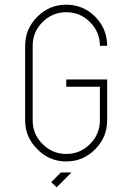

<svg xmlns="http://www.w3.org/2000/svg" viewBox="-20 -686 562 817"><path d="M262 -348H436V-174Q436 -102 385 -51Q334 1 262 1Q190 1 139 -51Q87 -102 87 -174V-491Q87 -563 139 -615Q190 -666 262 -666Q334 -666 385 -615Q436 -563 436 -491H405Q405 -550 363 -592Q321 -634 262 -634Q203 -634 161 -592Q119 -550 119 -491V-174Q119 -115 161 -73Q203 -31 262 -31Q321 -31 363 -73Q405 -115 405 -174V-317H262ZM284 48 221 111 198 89 239 48Z"/></svg>

Font: Zector
Style: Regular
Weight: 400
Designer: GGBot
Version: 0.72